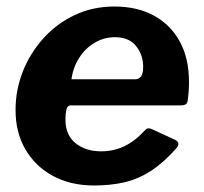

<svg xmlns="http://www.w3.org/2000/svg" viewBox="-20 -560 626 590"><path d="M269.1 10Q197.3 10 143 -19.3Q88.7 -48.6 58.3 -100.6Q27.8 -152.6 27.8 -221.7Q27.8 -283.7 50.2 -340.4Q72.6 -397.1 113.4 -442.3Q154.2 -487.6 209.7 -513.8Q265.1 -540 331.7 -540Q400.9 -540 452.3 -512.3Q503.8 -484.6 532.3 -432.7Q560.8 -380.9 560.8 -307.5Q560.8 -294.2 559.8 -280.1Q558.8 -265.9 556.8 -251.3Q555.8 -242.9 550.8 -239.5Q545.8 -236.2 534.2 -236.2H197.3Q187.1 -236.2 184.1 -223.3Q181.1 -210.5 181.1 -193Q181.1 -145.2 212 -120.1Q242.9 -95 291.1 -95Q329.3 -95 362 -110.6Q394.8 -126.2 426.6 -160.8Q432.1 -166.2 437.4 -165.7Q442.8 -165.2 449.7 -161.8L516.4 -131.1Q536.3 -122.4 522.6 -105.1Q483.2 -60.6 444.8 -35.5Q406.4 -10.4 363.8 -0.2Q321.1 10 269.1 10ZM395.8 -316.4Q406 -316.4 413 -324.7Q419.9 -333.1 419.9 -355.4Q419.9 -390.9 398.3 -418.3Q376.8 -445.7 333 -445.7Q299.8 -445.7 270.9 -428.7Q242.1 -411.6 223.3 -382.2Q204.5 -352.8 199.6 -316.4Z"/></svg>

Font: Libre Franklin Thin
Style: Italic
Weight: 100
Italic angle: -8°
Designer: Pablo Impallari, Rodrigo Fuenzalida, Nhung Nguyen
Foundry: Impallari Type
Version: Version 3.000